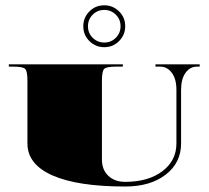

<svg xmlns="http://www.w3.org/2000/svg" viewBox="-20 -696 783 721"><path d="M371.5 -676.1Q403.8 -676.1 427 -653.4Q450.2 -630.7 450.2 -597.5Q450.2 -565.1 427.4 -542Q404.7 -518.8 371.5 -518.8Q339.2 -518.8 316 -541.5Q292.8 -564.2 292.8 -597.5Q292.8 -629.8 315.6 -653Q338.3 -676.1 371.5 -676.1ZM371.5 -658.7Q345.7 -658.7 328 -640.7Q310.3 -622.8 310.3 -597.5Q310.3 -571.7 328.2 -554Q346.2 -536.3 371.5 -536.3Q397.3 -536.3 415 -554.2Q432.7 -572.1 432.7 -597.5Q432.7 -623.3 414.8 -641Q396.9 -658.7 371.5 -658.7ZM13.1 -454.5H441.4V-445.8H415.2Q379.8 -445.8 371.3 -437.3Q362.8 -428.8 362.8 -393.4V-96.2Q362.8 -58.6 386.8 -35.8Q410.8 -13.1 450.2 -13.1Q536.7 -13.1 589.6 -52.9Q642.5 -92.7 642.5 -157.3V-358.4Q642.5 -399.5 625.2 -422.6Q608 -445.8 581.3 -445.8H563.8V-454.5H729.9V-445.8H719.4Q693.6 -445.8 676.8 -422.6Q660 -399.5 660 -358.4V-157.3Q660 -84.8 602.3 -40.2Q544.6 4.4 450.2 4.4Q271.4 4.4 177.2 -37.2Q83 -78.7 83 -157.3V-393.4Q83 -428.8 74.5 -437.3Q66 -445.8 30.6 -445.8H13.1Z"/></svg>

Font: FoglihtenBlackPcs
Style: BlackPcs
Weight: 900
Version: Version 0.75